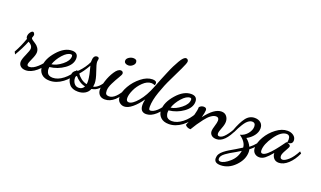

<svg xmlns="http://www.w3.org/2000/svg" viewBox="-93 -1301 3609 2161"><g transform="rotate(20 1711.0 -220.0)"><path d="M0 -130Q46 -212 81 -311Q71 -321 71 -338Q71 -364 87 -387Q103 -410 118 -410Q128 -410 134.5 -398Q141 -386 141 -378Q141 -374 135.5 -358.5Q130 -343 130 -341Q131 -332 148 -319.5Q165 -307 185 -295Q205 -283 221.5 -259.5Q238 -236 238 -207Q238 -175 212 -119Q186 -63 186 -47Q186 -24 211 -24Q255 -24 309 -73.5Q363 -123 385 -171L409 -153Q378 -83 313.5 -28.5Q249 26 185 26Q148 26 125 6.5Q102 -13 102 -46Q102 -75 130.5 -138Q159 -201 159 -224Q159 -262 109 -288Q70 -192 15 -101Z M346 -77Q346 -168 430.5 -264.5Q515 -361 605 -361Q678 -361 678 -294Q678 -222 600 -166Q522 -110 426 -100Q424 -90 424 -77Q424 -67 425.5 -58Q427 -49 433.5 -33.5Q440 -18 457.5 -8.5Q475 1 501 1Q562 1 625.5 -48.5Q689 -98 728 -172L748 -156Q708 -66 633.5 -11Q559 44 479 44Q416 44 381 10Q346 -24 346 -77ZM437 -137Q495 -144 559.5 -195Q624 -246 624 -299Q624 -318 607 -318Q563 -318 511 -260Q459 -202 437 -137Z M684 -86Q684 -121 696.5 -139Q709 -157 728.5 -165Q748 -173 750 -175Q814 -241 847 -312V-322Q847 -395 892 -395Q914 -395 916 -375Q916 -372 913.5 -360.5Q911 -349 911 -339Q911 -312 940 -230.5Q969 -149 969 -101Q969 -84 965 -60Q1033 -77 1083 -173L1095 -164Q1054 -45 956 -30Q940 10 904 30.5Q868 51 821 51Q751 51 717.5 10.5Q684 -30 684 -86ZM739 -84Q739 -48 759 -20.5Q779 7 814 7Q858 7 878 -32Q839 -40 806 -62.5Q773 -85 753 -111Q739 -108 739 -84ZM768 -147Q785 -118 816 -94.5Q847 -71 886 -62Q889 -71 889 -93Q889 -114 885 -139.5Q881 -165 878 -179.5Q875 -194 866 -228.5Q857 -263 855 -272Q806 -187 768 -147Z M1047 -59Q1047 -99 1068 -164.5Q1089 -230 1125 -285Q1161 -340 1196 -340Q1209 -340 1217.5 -332.5Q1226 -325 1226 -311Q1226 -298 1200.5 -256.5Q1175 -215 1149 -162.5Q1123 -110 1123 -72Q1123 -41 1134 -30Q1145 -19 1168 -19Q1247 -19 1325 -172L1340 -156Q1305 -68 1251 -19Q1197 30 1135 30Q1093 30 1070 5Q1047 -20 1047 -59ZM1203 -460Q1203 -483 1228.5 -500.5Q1254 -518 1283 -518Q1326 -518 1326 -481Q1326 -460 1303 -440.5Q1280 -421 1253 -421Q1232 -421 1217.5 -431Q1203 -441 1203 -460Z M1283 -60Q1283 -116 1324 -187.5Q1365 -259 1433 -313Q1501 -367 1567 -367Q1616 -367 1616 -335Q1616 -319 1604 -312Q1596 -323 1569 -323Q1518 -323 1469.5 -276Q1421 -229 1395 -171.5Q1369 -114 1369 -74Q1369 -32 1401 -32Q1444 -32 1506 -105Q1568 -178 1614 -297L1653 -396L1692 -490Q1716 -548 1733 -581.5Q1750 -615 1770.5 -651Q1791 -687 1808 -703.5Q1825 -720 1840 -720Q1851 -720 1859.5 -711.5Q1868 -703 1868 -690Q1868 -669 1832 -594L1755 -434Q1713 -350 1677 -246Q1641 -142 1641 -69Q1641 -45 1645.5 -36.5Q1650 -28 1661 -28Q1695 -28 1739 -68Q1783 -108 1816 -176L1835 -160Q1802 -78 1744 -26Q1686 26 1629 26Q1556 26 1556 -61Q1556 -84 1564 -126Q1515 -55 1463 -12.5Q1411 30 1368 30Q1335 30 1309 7Q1283 -16 1283 -60Z M1773 -77Q1773 -168 1857.5 -264.5Q1942 -361 2032 -361Q2105 -361 2105 -294Q2105 -222 2027 -166Q1949 -110 1853 -100Q1851 -90 1851 -77Q1851 -67 1852.5 -58Q1854 -49 1860.5 -33.5Q1867 -18 1884.5 -8.5Q1902 1 1928 1Q1989 1 2052.5 -48.5Q2116 -98 2155 -172L2175 -156Q2135 -66 2060.5 -11Q1986 44 1906 44Q1843 44 1808 10Q1773 -24 1773 -77ZM1864 -137Q1922 -144 1986.5 -195Q2051 -246 2051 -299Q2051 -318 2034 -318Q1990 -318 1938 -260Q1886 -202 1864 -137Z M2093 -14Q2093 -15 2111 -59Q2129 -103 2145 -158Q2161 -213 2161 -251Q2183 -275 2213 -275Q2248 -275 2248 -245Q2248 -218 2231 -156Q2333 -292 2420 -292Q2460 -292 2482 -264.5Q2504 -237 2504 -199Q2504 -166 2484.5 -117.5Q2465 -69 2465 -49Q2465 -20 2489 -20Q2522 -20 2560.5 -65.5Q2599 -111 2630 -173L2647 -159Q2568 20 2468 20Q2430 20 2409 1Q2388 -18 2388 -49Q2388 -69 2402 -114Q2416 -159 2416 -181Q2416 -220 2381 -220Q2353 -220 2321.5 -197.5Q2290 -175 2256.5 -131Q2223 -87 2205 -60L2158 15Q2115 15 2093 -14Z M2645 91 2715 50Q2759 24 2786 6Q2783 -59 2702 -117Q2757 -132 2790 -174Q2823 -216 2823 -257Q2823 -304 2782 -304Q2765 -304 2747.5 -293.5Q2730 -283 2716 -267.5Q2702 -252 2686 -226.5Q2670 -201 2658 -178L2631 -123L2612 -139Q2650 -243 2691.5 -298Q2733 -353 2797 -353Q2840 -353 2868 -329.5Q2896 -306 2896 -263Q2896 -217 2864 -175Q2832 -133 2783 -108Q2826 -74 2848 -26Q2929 -88 2959 -166L2972 -150Q2942 -62 2858 0Q2862 18 2862 33Q2862 123 2785.5 201.5Q2709 280 2612 280Q2536 280 2536 223Q2536 196 2549 173.5Q2562 151 2590 129Q2618 107 2645 91ZM2571 215Q2571 242 2598 242Q2643 242 2707.5 185Q2772 128 2784 46Q2762 60 2725 82L2665 116Q2643 129 2618.5 147Q2594 165 2582.5 181.5Q2571 198 2571 215Z M2909 -41Q2909 -99 2950 -170Q2991 -241 3058.5 -292Q3126 -343 3192 -343Q3236 -343 3265.5 -320.5Q3295 -298 3295 -263Q3295 -217 3238 -215Q3274 -204 3274 -186Q3274 -174 3245.5 -125.5Q3217 -77 3217 -53Q3217 -17 3247 -17Q3275 -17 3318.5 -56Q3362 -95 3403 -173L3422 -154Q3385 -71 3330 -20.5Q3275 30 3219 30Q3179 30 3157.5 3.5Q3136 -23 3136 -57Q3091 -3 3059 22Q3027 47 2991 47Q2956 47 2932.5 24Q2909 1 2909 -41ZM2989 -36Q2989 -4 3012 -4Q3025 -4 3039.5 -11.5Q3054 -19 3071 -34L3102 -64Q3117 -79 3136 -103L3166 -141L3195 -180L3219 -213Q3222 -218 3227 -218H3229L3231 -217Q3236 -233 3236 -254Q3236 -306 3194 -306Q3128 -306 3058.5 -208Q2989 -110 2989 -36Z"/></g></svg>

Font: TypoPRO Dancing Script
Style: Bold
Weight: 700
Designer: Pablo Impallari
Foundry: Pablo Impallari. www.impallari.com Igino Marini. www.ikern.com
Version: Version 1.002